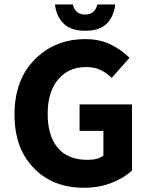

<svg xmlns="http://www.w3.org/2000/svg" viewBox="-20 -842 678 873"><path d="M450.2 -247.1H341.8V-367.2H580.1V-66.9Q544.9 -33.2 487.8 -10.7Q430.7 11.7 363.3 11.7Q224.1 12.2 138.2 -73.2Q45.9 -163.6 45.9 -320.8Q45.9 -478.5 137.7 -571.3Q229.5 -664.1 367.2 -664.1Q436 -664.1 486.3 -638.2Q536.6 -612.3 568.8 -579.1L487.8 -487.8Q463.9 -510.7 437.5 -523.9Q411.1 -537.1 371.1 -537.1Q292 -537.1 244.6 -481Q196.8 -424.8 196.8 -325.2Q196.3 -226.1 242.2 -170.4Q288.1 -114.7 379.9 -115.2Q425.8 -115.2 450.2 -134.8ZM367.2 -702.1Q301.3 -702.1 268.6 -735.4Q235.8 -768.6 230 -821.8H311Q322.3 -775.9 366.7 -775.9Q411.1 -775.9 422.9 -821.8H503.9Q498 -767.6 465.8 -734.9Q433.6 -702.1 367.2 -702.1Z"/></svg>

Font: SourceSansPro-Bold
Style: Bold
Weight: 700
Designer: Paul D. Hunt
Foundry: Adobe Systems Incorporated
Version: Version 1.050;PS Version 1.000;hotconv 1.0.70;makeotf.lib2.5